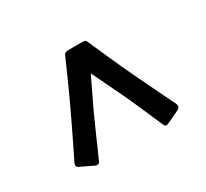

<svg xmlns="http://www.w3.org/2000/svg" viewBox="-88 -741 680 634"><g transform="rotate(-30 252.5 -424.5)"><path d="M385.7 -235.4Q379.4 -235.4 376 -244.6Q376 -244.6 368.4 -262Q360.8 -279.3 349.9 -304.4Q338.9 -329.6 328.1 -354Q317.4 -378.4 310.5 -392.1L254.4 -509.3L198.2 -392.1Q191.9 -378.4 181.2 -354Q170.4 -329.6 159.2 -304.4Q147.9 -279.3 140.4 -262Q132.8 -244.6 132.8 -244.6Q129.4 -236.3 122.1 -236.3Q120.1 -236.3 118.7 -236.8Q117.2 -237.3 115.2 -237.8L64.5 -262.2Q57.6 -266.1 57.6 -271.5Q57.6 -275.9 61 -282.7Q61 -282.7 69.1 -299.1Q77.1 -315.4 89.1 -339.8Q101.1 -364.3 113 -389.2Q125 -414.1 132.8 -430.7Q142.1 -449.7 155.3 -478.8Q168.5 -507.8 181.4 -536.6Q194.3 -565.4 202.9 -585Q211.4 -604.5 211.4 -604.5Q215.3 -612.8 229 -612.8H283.7Q290.5 -612.8 293 -610.6Q295.4 -608.4 297.4 -604.5Q297.4 -604.5 305.9 -585Q314.5 -565.4 327.4 -536.6Q340.3 -507.8 353.5 -478.8Q366.7 -449.7 376 -430.7Q383.8 -414.1 395.8 -389.2Q407.7 -364.3 419.7 -339.8Q431.6 -315.4 439.7 -299.1Q447.8 -282.7 447.8 -282.7Q450.2 -276.4 450.2 -272Q450.2 -265.1 439.9 -259.8L393.1 -237.8Q391.1 -237.3 389.4 -236.3Q387.7 -235.4 385.7 -235.4Z"/></g></svg>

Font: David Libre
Style: Bold
Weight: 700
Designer: Ismar David, J. Victor Gaultney, Annie Olsen and Meir Sadan
Foundry: Monotype Imaging Inc. & SIL International
Version: Version 1.100; ttfautohint (v1.8.4.7-5d5b)